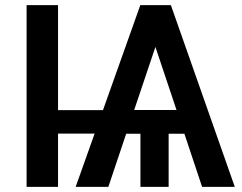

<svg xmlns="http://www.w3.org/2000/svg" viewBox="-20 -731 947 751"><path d="M207 -300.3V-710.9H84V0H207V-208.5H350.1L275.9 0H403.8L473.6 -208H529.3V0H639.6V-208H701.2L770.5 0H898.4L648.4 -710.9H528.8L382.8 -300.3ZM504.9 -300.8 587.9 -547.4 670.4 -300.8Z"/></svg>

Font: FAU Chimera Medium
Style: Regular
Weight: 500
Version: Version 1.002;hotconv 1.0.117;makeotfexe 2.5.65602